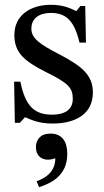

<svg xmlns="http://www.w3.org/2000/svg" viewBox="-20 -505 434 802"><path d="M42 8H63L84 -15H86C112 -4 142 11 200 11C290 11 368 -25 368 -119C368 -193 319 -230 228 -278C144 -321 111 -346 111 -385C111 -430 146 -451 192 -451C253 -451 290 -422 312 -327H339L336 -480H316L299 -459H298C273 -471 243 -485 193 -485C107 -485 40 -441 40 -359C40 -285 81 -250 172 -204C265 -158 284 -139 284 -92C284 -45 248 -26 198 -26C124 -26 86 -61 65 -164H39ZM143 277C184 263 261 235 261 138C261 86 239 53 191 53C149 53 130 78 130 110C130 143 151 162 180 162C190 162 200 160 211 156C211 214 169 239 133 252Z"/></svg>

Font: STIX Two Text
Style: Regular
Weight: 400
Designer: Ross Mills, John Hudson & Paul Hanslow, Tiro Typeworks Ltd; with prior portions MicroPress Inc., and Coen Hoffman.
Foundry: Tiro Typeworks Ltd
Version: Version 2.13 b171